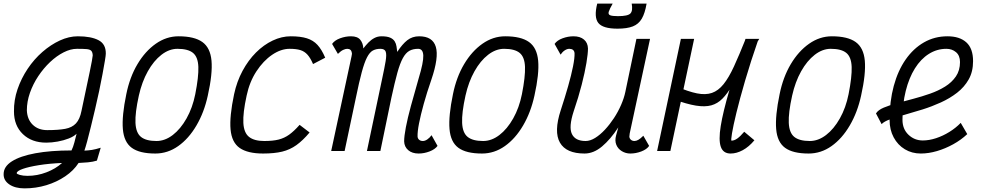

<svg xmlns="http://www.w3.org/2000/svg" viewBox="-20 -832 5440 1058"><path d="M115 206Q63 206 31 184Q-1 162 0 127Q0 86 45.5 57Q91 28 175 12.5Q259 -3 374 -3Q383 -21 390 -47.5Q397 -74 402 -95Q387 -80 359 -69Q331 -58 298 -52Q265 -46 235 -46Q155 -46 106 -93Q57 -140 57 -218Q56 -280 76.5 -340Q97 -400 132.5 -453Q168 -506 214 -546Q260 -586 310 -609Q360 -632 409 -632Q482 -632 523 -610.5Q564 -589 563 -536Q563 -527 558 -497Q553 -467 545 -424Q537 -381 526.5 -331Q516 -281 504 -230.5Q492 -180 481 -134.5Q470 -89 460.5 -54Q451 -19 445 -2Q468 -3 487 -6Q506 -9 535 -18L514 53Q492 60 464.5 62.5Q437 65 413 66Q386 108 339.5 139.5Q293 171 235.5 188.5Q178 206 115 206ZM132 137Q185 137 236 117.5Q287 98 322 66Q251 69 195 78Q139 87 106 98.5Q73 110 72 122Q72 127 89.5 132Q107 137 132 137ZM240 -115Q301 -115 339 -122Q377 -129 398.5 -152Q420 -175 429 -221Q459 -362 474.5 -436.5Q490 -511 491 -527Q490 -545 482.5 -552.5Q475 -560 456.5 -561.5Q438 -563 404 -563Q369 -563 330.5 -543.5Q292 -524 256 -490Q220 -456 191 -412.5Q162 -369 145 -320.5Q128 -272 128 -224Q130 -174 160.5 -144.5Q191 -115 240 -115Z M836 14Q749 14 706 -17.5Q663 -49 657 -121Q651 -193 676 -313Q695 -407 737.5 -478.5Q780 -550 838.5 -591Q897 -632 964 -632Q1051 -632 1095 -600.5Q1139 -569 1145.5 -497.5Q1152 -426 1125 -305Q1105 -213 1062.5 -140.5Q1020 -68 962 -27Q904 14 836 14ZM842 -55Q889 -55 932 -88Q975 -121 1008 -179.5Q1041 -238 1056 -313Q1075 -409 1073 -463.5Q1071 -518 1043.5 -540.5Q1016 -563 958 -563Q912 -563 869.5 -530Q827 -497 794.5 -439Q762 -381 745 -305Q724 -210 726.5 -155Q729 -100 757 -77.5Q785 -55 842 -55Z M1631 -144 1686 -102Q1649 -58 1613.5 -32.5Q1578 -7 1535 3.5Q1492 14 1430 14Q1345 14 1301 -16.5Q1257 -47 1250.5 -118.5Q1244 -190 1270 -313Q1285 -383 1316.5 -441.5Q1348 -500 1390.5 -542.5Q1433 -585 1482.5 -608.5Q1532 -632 1582 -632Q1636 -632 1671 -621Q1706 -610 1729.5 -584.5Q1753 -559 1772 -514L1705 -479Q1691 -512 1674.5 -530.5Q1658 -549 1635 -556Q1612 -563 1576 -563Q1528 -563 1479.5 -530Q1431 -497 1393 -439Q1355 -381 1339 -305Q1318 -209 1321 -154.5Q1324 -100 1352.5 -77.5Q1381 -55 1436 -55Q1484 -55 1515.5 -63Q1547 -71 1573.5 -90Q1600 -109 1631 -144Z M2287 14Q2251 14 2229.5 -4.5Q2208 -23 2207 -53Q2207 -81 2216.5 -131Q2226 -181 2244.5 -249Q2263 -317 2287 -400Q2314 -489 2312.5 -526Q2311 -563 2284 -563Q2256 -563 2236 -552Q2216 -541 2200 -512Q2184 -483 2169.5 -430.5Q2155 -378 2137 -295L2076 0H2002L2086 -399Q2099 -459 2105 -495Q2111 -531 2105.5 -547Q2100 -563 2076 -563Q2052 -563 2034.5 -553.5Q2017 -544 2002.5 -516Q1988 -488 1973.5 -434.5Q1959 -381 1941 -293L1879 0H1805L1917 -521Q1917 -525 1918.5 -530Q1920 -535 1919 -540Q1916 -563 1893 -563Q1884 -563 1871 -557Q1858 -551 1842 -535L1810 -590Q1824 -610 1854 -621Q1884 -632 1914 -632Q1950 -632 1965.5 -612.5Q1981 -593 1982 -565Q1995 -582 2010 -597.5Q2025 -613 2043 -622.5Q2061 -632 2082 -632Q2113 -632 2130 -624.5Q2147 -617 2155 -604Q2163 -591 2165 -575.5Q2167 -560 2169 -546Q2197 -589 2224.5 -610.5Q2252 -632 2290 -632Q2364 -632 2381.5 -574Q2399 -516 2357 -393Q2332 -321 2315 -259.5Q2298 -198 2289 -152Q2280 -106 2281 -79Q2282 -68 2290 -61.5Q2298 -55 2310 -55Q2322 -55 2335 -64Q2348 -73 2358 -87L2391 -28Q2377 -9 2347 2.5Q2317 14 2287 14Z M2636 14Q2549 14 2506 -17.5Q2463 -49 2457 -121Q2451 -193 2476 -313Q2495 -407 2537.5 -478.5Q2580 -550 2638.5 -591Q2697 -632 2764 -632Q2851 -632 2895 -600.5Q2939 -569 2945.5 -497.5Q2952 -426 2925 -305Q2905 -213 2862.5 -140.5Q2820 -68 2762 -27Q2704 14 2636 14ZM2642 -55Q2689 -55 2732 -88Q2775 -121 2808 -179.5Q2841 -238 2856 -313Q2875 -409 2873 -463.5Q2871 -518 2843.5 -540.5Q2816 -563 2758 -563Q2712 -563 2669.5 -530Q2627 -497 2594.5 -439Q2562 -381 2545 -305Q2524 -210 2526.5 -155Q2529 -100 2557 -77.5Q2585 -55 2642 -55Z M3069 -531 3036 -590Q3050 -610 3080 -621Q3110 -632 3140 -632Q3177 -632 3198 -614Q3219 -596 3220 -565Q3220 -537 3211.5 -485.5Q3203 -434 3185.5 -365.5Q3168 -297 3141 -218Q3113 -132 3131.5 -93.5Q3150 -55 3207 -55Q3232 -55 3259.5 -72Q3287 -89 3313.5 -117.5Q3340 -146 3363 -181Q3386 -216 3402.5 -254Q3419 -292 3426 -326L3487 -618H3562L3450 -97Q3450 -93 3449 -88Q3448 -83 3448 -79Q3449 -68 3457 -61.5Q3465 -55 3476 -55Q3486 -55 3497.5 -61.5Q3509 -68 3525 -84L3557 -28Q3544 -9 3514 2.5Q3484 14 3453 14Q3428 14 3406.5 1Q3385 -12 3376 -34.5Q3367 -57 3375 -86L3387 -130Q3344 -64 3297.5 -25Q3251 14 3201 14Q3100 14 3065.5 -46Q3031 -106 3070 -225Q3093 -295 3110.5 -356.5Q3128 -418 3137.5 -465.5Q3147 -513 3146 -539Q3145 -551 3137.5 -557Q3130 -563 3117 -563Q3105 -563 3092 -554.5Q3079 -546 3069 -531ZM3383 -674Q3302 -674 3277 -705.5Q3252 -737 3271 -812H3356Q3339 -782 3334.5 -767.5Q3330 -753 3342 -748Q3354 -743 3385 -743Q3440 -743 3454 -758Q3468 -773 3461 -812H3543Q3534 -759 3516.5 -729Q3499 -699 3467 -686.5Q3435 -674 3383 -674Z M3674 0H3601L3732 -618H3805ZM4081 -106 4137 -59Q4107 -23 4073 -4.5Q4039 14 4006 14Q3965 14 3952 -23Q3939 -60 3951.5 -137.5Q3964 -215 3999 -334.5Q4034 -454 4088 -618H4164Q4112 -536 4077 -471.5Q4042 -407 4015 -361.5Q3988 -316 3961 -288.5Q3934 -261 3899.5 -251.5Q3865 -242 3815 -250Q3765 -258 3691 -285L3706 -356Q3773 -327 3820.5 -317.5Q3868 -308 3903 -320Q3938 -332 3967 -368Q3996 -404 4024.5 -466Q4053 -528 4089 -618H4160Q4116 -491 4086 -388Q4056 -285 4038 -211Q4020 -137 4013.5 -97Q4007 -57 4011 -57Q4026 -57 4042.5 -68.5Q4059 -80 4081 -106Z M4436 14Q4349 14 4306 -17.5Q4263 -49 4257 -121Q4251 -193 4276 -313Q4295 -407 4337.5 -478.5Q4380 -550 4438.5 -591Q4497 -632 4564 -632Q4651 -632 4695 -600.5Q4739 -569 4745.5 -497.5Q4752 -426 4725 -305Q4705 -213 4662.5 -140.5Q4620 -68 4562 -27Q4504 14 4436 14ZM4442 -55Q4489 -55 4532 -88Q4575 -121 4608 -179.5Q4641 -238 4656 -313Q4675 -409 4673 -463.5Q4671 -518 4643.5 -540.5Q4616 -563 4558 -563Q4512 -563 4469.5 -530Q4427 -497 4394.5 -439Q4362 -381 4345 -305Q4324 -210 4326.5 -155Q4329 -100 4357 -77.5Q4385 -55 4442 -55Z M5274 -155 5310 -93Q5276 -61 5232.5 -37Q5189 -13 5143 0.5Q5097 14 5054 14Q5005 14 4966 -9.5Q4927 -33 4904.5 -75Q4882 -117 4882 -171Q4882 -274 4905 -358.5Q4928 -443 4970.5 -504Q5013 -565 5071.5 -598.5Q5130 -632 5201 -632Q5268 -632 5305 -598.5Q5342 -565 5342 -495Q5342 -437 5318 -394.5Q5294 -352 5254 -321Q5214 -290 5164.5 -267.5Q5115 -245 5064 -229Q5013 -213 4966.5 -200Q4920 -187 4886 -175Q4852 -163 4838 -148L4807 -207Q4819 -226 4850 -239Q4881 -252 4923 -263.5Q4965 -275 5012.5 -287.5Q5060 -300 5105.5 -316Q5151 -332 5188 -355Q5225 -378 5247.5 -411Q5270 -444 5270 -490Q5270 -526 5248 -544.5Q5226 -563 5195 -563Q5143 -563 5098.5 -535Q5054 -507 5021.5 -455Q4989 -403 4971 -331Q4953 -259 4953 -172Q4953 -121 4986 -89.5Q5019 -58 5065 -58Q5100 -58 5138 -70.5Q5176 -83 5211.5 -105Q5247 -127 5274 -155Z"/></svg>

Font: Victor Mono
Style: Italic
Weight: 400
Italic angle: -12°
Monospace: yes
Designer: Rune Bjørnerås
Version: Version 1.561;gftools[0.9.30]